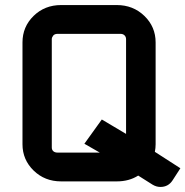

<svg xmlns="http://www.w3.org/2000/svg" viewBox="-20 -719 734 760"><path d="M457 -585H208Q196 -585 190.5 -578Q185 -571 185 -564V-135Q185 -126 191 -120.5Q197 -115 208 -115H375L314 -150L383 -246L479 -189V-564Q479 -573 473 -579Q467 -585 457 -585ZM442 -699Q507 -699 551.5 -656Q596 -613 596 -551V-148Q596 -133 593 -118L694 -53L663 -5Q646 21 615 21Q599 21 584 12L527 -24Q491 -1 442 -1H222Q157 -1 113 -44Q69 -87 69 -148V-551Q69 -613 113 -656Q157 -699 222 -699Z"/></svg>

Font: FifthLeg
Style: Bold
Weight: 700
Designer: Jakub Steiner
Version: Version 1.0